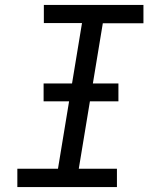

<svg xmlns="http://www.w3.org/2000/svg" viewBox="-20 -755 640 775"><path d="M50 0V-74H214L311 -662H157V-735H559V-661H395L298 -74H452V0ZM458 -346H156V-418H458Z"/></svg>

Font: Iosevka Slab Extended
Style: Italic
Weight: 400
Width: 7
Italic angle: -9°
Monospace: yes
Designer: Belleve Invis
Foundry: Belleve Invis
Version: Version 11.1.0; ttfautohint (v1.8.3)